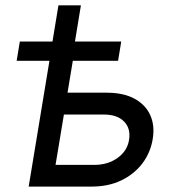

<svg xmlns="http://www.w3.org/2000/svg" viewBox="-20 -689 644 709"><path d="M41.5 -464.4 53.2 -535.6H427.7L416 -464.4ZM173.8 -535.6 195.8 -669.4H278.8L256.8 -535.6ZM216.8 -346.7H374Q436 -346.7 476.8 -324.5Q517.6 -302.2 534.9 -263.7Q552.2 -225.1 543.9 -175.3Q535.6 -125 505.6 -85.4Q475.6 -45.9 428 -22.9Q380.4 0 318.4 0H85.9L174.3 -535.6H260.7L185.1 -80.1H328.1Q378.4 -80.1 414.3 -106Q450.2 -131.8 456.5 -172.4Q463.4 -214.4 438.2 -240.2Q413.1 -266.1 362.8 -266.1H203.1Z"/></svg>

Font: Inter 20pt
Style: Italic
Weight: 400
Italic angle: -9.3988°
Version: Version 4.001;git-66647c0bb